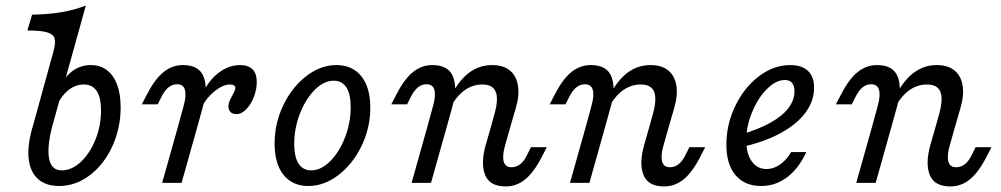

<svg xmlns="http://www.w3.org/2000/svg" viewBox="-20 -661 3618 694"><path d="M79 -550.8 96 -608.1Q154 -608.9 202 -616.9Q250 -625 290.3 -641.1L169.4 -206.5H99.2L173.4 -475.8Q181.5 -505.6 177.4 -521.4Q173.4 -537.1 150.8 -544Q128.2 -550.8 79 -550.8ZM96 -196 99.2 -206.5H169.4L168.5 -203.2Q149.2 -127.4 157.7 -86.3Q166.1 -45.2 203.2 -45.2Q239.5 -45.2 272.2 -75.8Q304.8 -106.5 325 -156.5Q345.2 -206.5 345.2 -262.1Q345.2 -308.9 329.4 -332.3Q313.7 -355.6 282.3 -355.6Q252.4 -355.6 226.6 -334.7Q200.8 -313.7 183.1 -275L185.5 -321.8Q203.2 -371.8 235.1 -398.8Q266.9 -425.8 308.1 -425.8Q341.9 -425.8 366.1 -407.7Q390.3 -389.5 403.2 -355.2Q416.1 -321 416.1 -273.4Q416.1 -197.6 385.9 -131.9Q355.6 -66.1 304.4 -27.4Q253.2 11.3 193.5 11.3Q146 11.3 117.7 -13.7Q89.5 -38.7 83.9 -85.5Q78.2 -132.3 96 -196Z M620.2 -356.5Q603.2 -356.5 589.5 -345.6Q575.8 -334.7 564.5 -312.9L550 -283.9H492.7L510.5 -318.5Q539.5 -375 571 -400.4Q602.4 -425.8 641.1 -425.8Q699.2 -425.8 715.7 -384.3Q732.3 -342.7 713.7 -276.6L694.4 -206.5H624.2L644.4 -280.6Q654 -316.1 648.4 -336.3Q642.7 -356.5 620.2 -356.5ZM624.2 -206.5H694.4L636.3 0H566.1ZM805.6 -276.6Q805.6 -285.5 809.3 -294.4Q812.9 -303.2 819.4 -315.3Q823.4 -322.6 827 -330.2Q830.6 -337.9 830.6 -343.5Q830.6 -349.2 825.4 -352.4Q820.2 -355.6 811.3 -355.6Q786.3 -355.6 756.9 -332.3Q727.4 -308.9 709.7 -275L711.3 -321.8Q734.7 -371 771 -398.4Q807.3 -425.8 847.6 -425.8Q877.4 -425.8 892.7 -410.5Q908.1 -395.2 908.1 -364.5Q908.1 -336.3 897.2 -309.3Q886.3 -282.3 869.4 -265.3Q852.4 -248.4 834.7 -248.4Q821 -248.4 813.3 -256Q805.6 -263.7 805.6 -276.6Z M972.6 -141.9Q972.6 -215.3 1004 -280.6Q1035.5 -346 1087.1 -385.9Q1138.7 -425.8 1196 -425.8Q1254 -425.8 1286.3 -385.1Q1318.5 -344.4 1318.5 -271.8Q1318.5 -199.2 1287.1 -133.9Q1255.6 -68.5 1203.6 -28.6Q1151.6 11.3 1094.4 11.3Q1037.1 11.3 1004.8 -29Q972.6 -69.4 972.6 -141.9ZM1247.6 -273.4Q1247.6 -321 1231.9 -345.2Q1216.1 -369.4 1186.3 -369.4Q1150.8 -369.4 1117.7 -336.3Q1084.7 -303.2 1064.1 -250.4Q1043.5 -197.6 1043.5 -141.1Q1043.5 -93.5 1059.3 -69.4Q1075 -45.2 1104.8 -45.2Q1140.3 -45.2 1173.4 -78.2Q1206.5 -111.3 1227 -164.1Q1247.6 -216.9 1247.6 -273.4Z M1521.8 -356.5Q1504.8 -356.5 1491.1 -345.6Q1477.4 -334.7 1466.1 -312.9L1451.6 -283.9H1394.4L1412.1 -318.5Q1441.1 -375 1472.6 -400.4Q1504 -425.8 1542.7 -425.8Q1600.8 -425.8 1617.3 -384.3Q1633.9 -342.7 1615.3 -276.6L1596 -206.5H1525.8L1546 -280.6Q1555.6 -316.1 1550 -336.3Q1544.4 -356.5 1521.8 -356.5ZM1525.8 -206.5H1596L1537.9 0H1467.7ZM1723.4 -355.6Q1691.1 -355.6 1663.3 -337.5Q1635.5 -319.4 1613.7 -283.1V-321.8Q1642.7 -375 1678.6 -400.4Q1714.5 -425.8 1758.9 -425.8Q1798.4 -425.8 1822.2 -406.9Q1846 -387.9 1852 -352.4Q1858.1 -316.9 1844.4 -270.2L1825.8 -206.5H1755.6L1768.5 -253.2Q1782.3 -304.8 1771.4 -330.2Q1760.5 -355.6 1723.4 -355.6ZM1829 -56.5Q1846 -56.5 1860.1 -67.3Q1874.2 -78.2 1884.7 -100L1899.2 -129H1956.5L1938.7 -94.4Q1909.7 -37.9 1878.2 -12.5Q1846.8 12.9 1808.1 12.9Q1750 12.9 1733.5 -28.6Q1716.9 -70.2 1735.5 -136.3L1755.6 -206.5H1825.8L1804.8 -132.3Q1795.2 -96.8 1800.8 -76.6Q1806.5 -56.5 1829 -56.5Z M2094.4 -356.5Q2077.4 -356.5 2063.7 -345.6Q2050 -334.7 2038.7 -312.9L2024.2 -283.9H1966.9L1984.7 -318.5Q2013.7 -375 2045.2 -400.4Q2076.6 -425.8 2115.3 -425.8Q2173.4 -425.8 2189.9 -384.3Q2206.5 -342.7 2187.9 -276.6L2168.5 -206.5H2098.4L2118.5 -280.6Q2128.2 -316.1 2122.6 -336.3Q2116.9 -356.5 2094.4 -356.5ZM2098.4 -206.5H2168.5L2110.5 0H2040.3ZM2296 -355.6Q2263.7 -355.6 2235.9 -337.5Q2208.1 -319.4 2186.3 -283.1V-321.8Q2215.3 -375 2251.2 -400.4Q2287.1 -425.8 2331.5 -425.8Q2371 -425.8 2394.8 -406.9Q2418.5 -387.9 2424.6 -352.4Q2430.6 -316.9 2416.9 -270.2L2398.4 -206.5H2328.2L2341.1 -253.2Q2354.8 -304.8 2344 -330.2Q2333.1 -355.6 2296 -355.6ZM2401.6 -56.5Q2418.5 -56.5 2432.7 -67.3Q2446.8 -78.2 2457.3 -100L2471.8 -129H2529L2511.3 -94.4Q2482.3 -37.9 2450.8 -12.5Q2419.4 12.9 2380.6 12.9Q2322.6 12.9 2306 -28.6Q2289.5 -70.2 2308.1 -136.3L2328.2 -206.5H2398.4L2377.4 -132.3Q2367.7 -96.8 2373.4 -76.6Q2379 -56.5 2401.6 -56.5Z M2605.6 -137.9Q2605.6 -212.1 2637.9 -278.6Q2670.2 -345.2 2723.4 -385.5Q2776.6 -425.8 2836.3 -425.8Q2878.2 -425.8 2900.4 -404.8Q2922.6 -383.9 2922.6 -344.4Q2922.6 -295.2 2890.7 -252.8Q2858.9 -210.5 2799.2 -178.6Q2739.5 -146.8 2658.1 -129L2658.9 -175Q2721.8 -193.5 2764.5 -217.3Q2807.3 -241.1 2829.4 -269.8Q2851.6 -298.4 2851.6 -331.5Q2851.6 -351.6 2842.7 -361.7Q2833.9 -371.8 2816.9 -371.8Q2784.7 -371.8 2752 -339.1Q2719.4 -306.5 2698.4 -255.2Q2677.4 -204 2677.4 -154Q2677.4 -105.6 2697.2 -77.8Q2716.9 -50 2750.8 -50Q2775.8 -50 2799.2 -66.1Q2822.6 -82.3 2839.5 -111.3H2894.4Q2866.9 -51.6 2825 -20.2Q2783.1 11.3 2731.5 11.3Q2671.8 11.3 2638.7 -27.8Q2605.6 -66.9 2605.6 -137.9Z M3129 -356.5Q3112.1 -356.5 3098.4 -345.6Q3084.7 -334.7 3073.4 -312.9L3058.9 -283.9H3001.6L3019.4 -318.5Q3048.4 -375 3079.8 -400.4Q3111.3 -425.8 3150 -425.8Q3208.1 -425.8 3224.6 -384.3Q3241.1 -342.7 3222.6 -276.6L3203.2 -206.5H3133.1L3153.2 -280.6Q3162.9 -316.1 3157.3 -336.3Q3151.6 -356.5 3129 -356.5ZM3133.1 -206.5H3203.2L3145.2 0H3075ZM3330.6 -355.6Q3298.4 -355.6 3270.6 -337.5Q3242.7 -319.4 3221 -283.1V-321.8Q3250 -375 3285.9 -400.4Q3321.8 -425.8 3366.1 -425.8Q3405.6 -425.8 3429.4 -406.9Q3453.2 -387.9 3459.3 -352.4Q3465.3 -316.9 3451.6 -270.2L3433.1 -206.5H3362.9L3375.8 -253.2Q3389.5 -304.8 3378.6 -330.2Q3367.7 -355.6 3330.6 -355.6ZM3436.3 -56.5Q3453.2 -56.5 3467.3 -67.3Q3481.5 -78.2 3491.9 -100L3506.5 -129H3563.7L3546 -94.4Q3516.9 -37.9 3485.5 -12.5Q3454 12.9 3415.3 12.9Q3357.3 12.9 3340.7 -28.6Q3324.2 -70.2 3342.7 -136.3L3362.9 -206.5H3433.1L3412.1 -132.3Q3402.4 -96.8 3408.1 -76.6Q3413.7 -56.5 3436.3 -56.5Z"/></svg>

Font: Playfair Micro SmCond SmLight
Style: Italic
Weight: 360
Width: 4
Italic angle: -15.6°
Designer: Claus Eggers Sørensen
Foundry: Claus Eggers Sørensen
Version: Version 2.203;Glyphs 3.3 (3326)